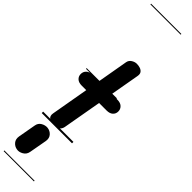

<svg xmlns="http://www.w3.org/2000/svg" viewBox="-559 -1165 1527 1527"><g transform="rotate(45 205.0 -401.0)"><path d="M128.5 0Q100.5 0 77.5 -14Q54.5 -28 61 -62.5L116.5 -379H65Q31 -379 12.8 -396Q-5.5 -413 -5.5 -439Q-5.5 -465.5 12.8 -483Q31 -500.5 65 -500.5H138L183.5 -760.5Q188 -784.5 209.2 -798.2Q230.5 -812 253.5 -812Q273 -812 291.2 -806Q309.5 -800 319.8 -786Q330 -772 325.5 -747L282 -500.5H345.5Q380 -500.5 398.5 -483Q417 -465.5 417 -439Q417 -413 398.5 -396Q380 -379 345.5 -379H261L203 -50.5Q197.5 -23 176.5 -11.5Q155.5 0 128.5 0ZM128.5 0Q100.5 0 77.5 -14Q54.5 -28 61 -62.5L116.5 -379H65Q31 -379 12.8 -396Q-5.5 -413 -5.5 -439Q-5.5 -465.5 12.8 -483Q31 -500.5 65 -500.5H138L183.5 -760.5Q188 -784.5 209.2 -798.2Q230.5 -812 253.5 -812Q273 -812 291.2 -806Q309.5 -800 319.8 -786Q330 -772 325.5 -747L282 -500.5H345.5Q380 -500.5 398.5 -483Q417 -465.5 417 -439Q417 -413 398.5 -396Q380 -379 345.5 -379H261L203 -50.5Q197.5 -23 176.5 -11.5Q155.5 0 128.5 0ZM60 344Q31.5 339.5 12.5 317Q-6.5 294.5 -1 259.5L25.5 111Q30.5 78 56.8 62.8Q83 47.5 110.5 50Q141 53.5 161 75.8Q181 98 175.5 133.5L148.5 282.5Q143 316 114.8 332.5Q86.5 349 60 344ZM-5 420.5H335.5V428.5H-5ZM-5 -16H335.5V0H-5ZM-5 -505.5H335.5V-497.5H-5ZM-5 -1230H335.5V-1222H-5Z"/></g></svg>

Font: Edu VIC WA NT Pre Guide
Style: Regular
Weight: 400
Designer: Tina and Corey Anderson, Eben Sorkin, Mirko Velimirovic
Foundry: Google for Education
Version: Version 1.000